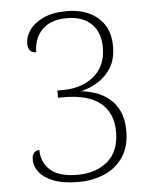

<svg xmlns="http://www.w3.org/2000/svg" viewBox="-53 -769 664 822"><g transform="rotate(-5 279.5 -357.5)"><path d="M253 9Q187 9 145.5 -7Q104 -23 84 -48.5Q64 -74 64 -102Q64 -124 73.5 -133Q83 -142 96 -142Q96 -89 133 -55.5Q170 -22 251 -22Q329 -22 379.5 -64.5Q430 -107 430 -192Q430 -271 378 -314.5Q326 -358 220 -358H195V-389H218Q300 -389 352.5 -432.5Q405 -476 405 -556Q405 -621 367.5 -657.5Q330 -694 263 -694Q193 -694 156.5 -657.5Q120 -621 119 -560Q84 -560 84 -601Q84 -630 103.5 -658Q123 -686 163 -705Q203 -724 264 -724Q349 -724 399 -679.5Q449 -635 449 -558Q449 -502 426.5 -465.5Q404 -429 369 -407.5Q334 -386 296 -377Q326 -374 357.5 -363.5Q389 -353 415.5 -331.5Q442 -310 458 -275.5Q474 -241 474 -191Q474 -123 443.5 -78.5Q413 -34 362.5 -12.5Q312 9 253 9Z"/></g></svg>

Font: Noto Serif ExtraLight
Style: Regular
Weight: 200
Designer: Monotype Design Team
Foundry: Monotype Imaging Inc.
Version: Version 2.015; ttfautohint (v1.8.4.7-5d5b)